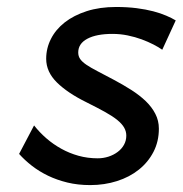

<svg xmlns="http://www.w3.org/2000/svg" viewBox="-20 -518 523 550"><path d="M444.8 -375.5Q434.6 -382.8 419.4 -390.6Q404.3 -398.4 385.7 -405.3Q367.2 -412.1 345.9 -416.5Q324.7 -420.9 302.2 -420.9Q256.3 -420.9 230.2 -407Q204.1 -393.1 204.1 -367.7Q204.1 -356.9 209.7 -348.9Q215.3 -340.8 227.5 -332.5Q239.7 -324.2 259 -314.2Q278.3 -304.2 305.7 -289.6Q332.5 -275.4 356.2 -260.3Q379.9 -245.1 397.5 -228.3Q415 -211.4 425 -191.9Q435.1 -172.4 435.1 -149.4Q435.1 -112.8 419.7 -83Q404.3 -53.2 377.7 -32Q351.1 -10.7 315.2 0.7Q279.3 12.2 238.3 12.2Q203.1 12.2 173.1 4.9Q143.1 -2.4 117.7 -14.6Q92.3 -26.9 71.5 -43Q50.8 -59.1 34.7 -77.1L77.6 -158.7Q93.3 -138.7 113 -121.6Q132.8 -104.5 155.8 -91.8Q178.7 -79.1 204.8 -71.8Q231 -64.5 259.8 -64.5Q275.9 -64.5 290.8 -69.3Q305.7 -74.2 317.1 -82.8Q328.6 -91.3 335.2 -103.3Q341.8 -115.2 341.8 -129.4Q341.8 -141.6 335.7 -152.3Q329.6 -163.1 316.2 -174.1Q302.7 -185.1 280.8 -197.3Q258.8 -209.5 227.5 -225.1Q173.8 -251.5 143.1 -281.7Q112.3 -312 112.3 -349.6Q112.3 -379.9 126 -406.7Q139.6 -433.6 165.5 -453.9Q191.4 -474.1 228.5 -486.1Q265.6 -498 312.5 -498Q344.7 -498 371.3 -494.6Q397.9 -491.2 419.2 -485.6Q440.4 -480 456.3 -473.1Q472.2 -466.3 483.4 -459.5Z"/></svg>

Font: Andika New Basic
Style: Italic
Weight: 400
Italic angle: -14°
Designer: Victor Gaultney, Annie Olsen, Julie Remington, Don Collingsworth, Eric Hays
Foundry: SIL International
Version: Version 5.500